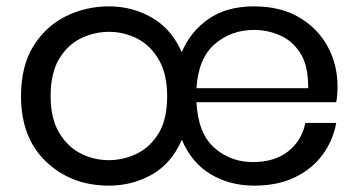

<svg xmlns="http://www.w3.org/2000/svg" viewBox="-20 -576 1135 603"><path d="M778 7Q703 7 643 -28Q583 -63 551 -137Q519 -63 457.5 -28Q396 7 322 7Q204 7 125 -68Q46 -143 46 -274Q46 -368 84.5 -430.5Q123 -493 186 -524.5Q249 -556 322 -556Q395 -556 456.5 -521Q518 -486 551 -412Q578 -477 635 -516.5Q692 -556 778 -556Q861 -556 919.5 -521.5Q978 -487 1009 -430Q1040 -373 1040 -305Q1040 -276 1036 -255H597Q602 -157 653 -112Q704 -67 774 -67Q843 -67 885.5 -101Q928 -135 939 -190H1036Q1026 -135 993.5 -90.5Q961 -46 907 -19.5Q853 7 778 7ZM948 -299Q948 -364 928 -401Q904 -444 863.5 -463Q823 -482 778 -482Q706 -482 654.5 -437.5Q603 -393 597 -299ZM322 -73Q366 -73 408 -92.5Q450 -112 477.5 -156Q505 -200 505 -274Q505 -343 479 -388Q453 -433 411.5 -454.5Q370 -476 322 -476Q277 -476 235 -456Q193 -436 166 -391.5Q139 -347 139 -274Q139 -205 165 -160.5Q191 -116 232.5 -94.5Q274 -73 322 -73Z"/></svg>

Font: Ulagadi Sans
Style: Regular
Weight: 400
Designer: Ninad Kale (Devanagari), Jonny Pinhorn (Latin)
Foundry: Indian Type Foundry
Version: Version 3.01;March 29, 2020;FontCreator 12.0.0.2522 64-bit; 